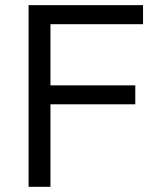

<svg xmlns="http://www.w3.org/2000/svg" viewBox="-20 -718 640 738"><path d="M174 0V-317.1H500V-389.9H174V-625H529.8V-698.2H89.8V0Z"/></svg>

Font: Margiela Mono
Style: Regular
Weight: 400
Designer: Mike Abbink, Paul van der Laan, Pieter van Rosmalen
Foundry: Bold Monday
Version: Version 2.003 2021